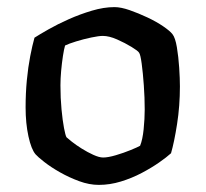

<svg xmlns="http://www.w3.org/2000/svg" viewBox="-20 -520 578 540"><path d="M258 0Q231 0 202.5 -10.5Q174 -21 148.5 -35.5Q123 -50 104.5 -64.5Q86 -79 80 -86Q68 -100 60 -136.5Q52 -173 52 -218Q52 -258 55.5 -294.5Q59 -331 65 -362Q71 -393 77 -414Q91 -423 116.5 -437.5Q142 -452 173.5 -466Q205 -480 238.5 -490Q272 -500 302 -500Q320 -500 344.5 -491.5Q369 -483 394.5 -471Q420 -459 439 -446Q458 -433 465 -424Q473 -414 477.5 -387Q482 -360 484 -329.5Q486 -299 486 -277Q486 -222 478 -171Q470 -120 461 -89Q449 -78 427.5 -63Q406 -48 378.5 -33.5Q351 -19 320 -9.5Q289 0 258 0ZM270 -77Q284 -77 306 -83.5Q328 -90 347.5 -98Q367 -106 374 -110Q381 -127 384 -156.5Q387 -186 387 -212Q387 -245 384.5 -280Q382 -315 378.5 -341Q375 -367 371 -372Q368 -377 350 -388Q332 -399 309.5 -409Q287 -419 269 -419Q258 -419 236.5 -414.5Q215 -410 194 -403.5Q173 -397 163 -392Q160 -382 157 -362.5Q154 -343 152 -321Q150 -299 150 -280Q150 -244 153 -212.5Q156 -181 160 -160Q164 -139 167 -134Q170 -131 182 -121.5Q194 -112 210 -102Q226 -92 242.5 -84.5Q259 -77 270 -77Z"/></svg>

Font: Texturina Medium 12pt Medium
Style: Regular
Weight: 500
Version: Version 1.002